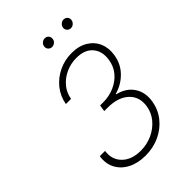

<svg xmlns="http://www.w3.org/2000/svg" viewBox="-264 -1026 1148 1148"><g transform="rotate(-45 310.5 -451.5)"><path d="M268.1 9.9Q203.8 9.9 156.4 -14.6Q109 -39.1 86.3 -82.4Q63.6 -125.7 72.1 -181.8H116.5Q107.2 -115.4 149.9 -73.3Q192.5 -31.2 268.5 -31.2Q322.1 -31.2 367.9 -52.6Q413.7 -73.9 444.1 -110.6Q474.4 -147.4 481.5 -193.5Q492.9 -265.3 445.8 -309.5Q398.8 -353.7 309.3 -353.7H281.6L288 -394.9H313.9Q364.7 -394.9 408.4 -413.9Q452.1 -432.9 481.2 -467.3Q510.3 -501.8 517.4 -548.7Q528.4 -613.3 494.1 -654.8Q459.9 -696.4 387.8 -696.4Q341.3 -696.4 299.5 -677.6Q257.8 -658.7 229 -624.8Q200.3 -590.9 192.8 -545.5H149.1Q159.1 -601.9 193.5 -645.1Q228 -688.2 278.9 -712.7Q329.9 -737.2 388.1 -737.2Q449.6 -737.2 491.3 -711.6Q533 -686.1 551.3 -642.8Q569.6 -599.4 560.7 -546.5Q551.1 -484 508.3 -439.6Q465.6 -395.2 403.1 -377.5V-373.9Q470.9 -358 503.7 -308.4Q536.6 -258.9 525.2 -190Q515.6 -132.1 479.8 -86.8Q443.9 -41.5 389.2 -15.8Q334.5 9.9 268.1 9.9ZM332.4 -844.8Q317.5 -844.8 307.9 -856Q298.3 -867.2 301.1 -882.5Q303.3 -895.2 313.9 -904.1Q324.6 -913 337 -913Q353 -913 362.2 -902Q371.4 -891 368.6 -875Q367.2 -863.3 356.5 -854Q345.9 -844.8 332.4 -844.8ZM491.5 -844.8Q476.6 -844.8 467 -856.2Q457.4 -867.5 460.2 -882.5Q462.4 -894.9 473 -903.9Q483.7 -913 496.1 -913Q512.1 -913 521.5 -901.8Q530.9 -890.6 527.7 -875Q525.2 -862.6 515.1 -853.7Q505 -844.8 491.5 -844.8Z"/></g></svg>

Font: Inter UI Extra Light
Style: Italic
Weight: 200
Italic angle: -9.39999°
Designer: Rasmus Andersson
Foundry: rsms
Version: 3.2;8d6f07862